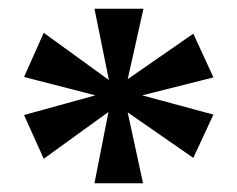

<svg xmlns="http://www.w3.org/2000/svg" viewBox="-20 -781 542 439"><path d="M196 -362H307L272 -524L422 -420L468 -519L305 -563L468 -604L422 -704L272 -600L308 -761H196L229 -598L80 -706L35 -605L198 -563L35 -518L80 -418L228 -525Z"/></svg>

Font: Noto Serif Lao
Style: Bold
Weight: 700
Designer: Monotype Design Team
Foundry: Monotype Imaging Inc.
Version: Version 2.003